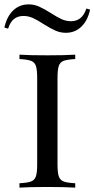

<svg xmlns="http://www.w3.org/2000/svg" viewBox="-47 -858 432 878"><path d="M297 -588Q261 -586 244.5 -580Q228 -574 222 -557Q216 -540 216 -502V-106Q216 -68 222 -51Q228 -34 244.5 -28Q261 -22 297 -20V0Q251 -3 170 -3Q84 -3 42 0V-20Q78 -22 94.5 -28Q111 -34 117 -51Q123 -68 123 -106V-502Q123 -540 117 -557Q111 -574 94.5 -580Q78 -586 42 -588V-608Q84 -605 170 -605Q250 -605 297 -608ZM186 -798Q215 -779 235.5 -770Q256 -761 278 -761Q329 -761 348 -819L365 -814Q354 -764 325 -736Q296 -708 254 -708Q229 -708 206.5 -718Q184 -728 152 -748Q123 -767 102.5 -776Q82 -785 60 -785Q35 -785 17.5 -771.5Q0 -758 -10 -727L-27 -732Q-16 -782 13 -810Q42 -838 84 -838Q109 -838 131.5 -828Q154 -818 186 -798Z"/></svg>

Font: Playfair Display SC
Style: Regular
Weight: 400
Designer: Claus Eggers Sørensen
Foundry: Claus Eggers Sørensen
Version: Version 1.200; ttfautohint (v1.6)